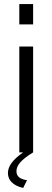

<svg xmlns="http://www.w3.org/2000/svg" viewBox="-20 -750 258 945"><path d="M113 137C78 132 61 118 61 93C61 64 83 37 143 0V-521H75V0H94C42 36 19 69 19 102C19 137 45 164 94 175ZM143 -630V-730H75V-630Z"/></svg>

Font: Raleway Reg
Style: Regular
Weight: 400
Designer: Matt McInerney, Pablo Impallari, Rodrigo Fuenzalida
Foundry: Matt McInerney, Pablo Impallari, Rodrigo Fuenzalida
Version: Version 3.00 July 28, 2015